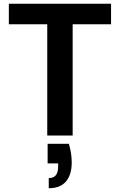

<svg xmlns="http://www.w3.org/2000/svg" viewBox="-20 -720 637 1020"><path d="M231 0V-591H27V-700H570V-591H366V0ZM239 280V226Q265 226 277 210.5Q289 195 289 163V148H233V44H346Q354 71 357.5 96Q361 121 361 144Q361 208 330.5 244Q300 280 239 280Z"/></svg>

Font: DM Sans 18pt
Style: Bold
Weight: 700
Designer: Colophon Foundry, Jonny Pinhorn
Foundry: Colophon Foundry
Version: Version 4.004;gftools[0.9.30]